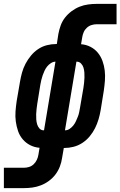

<svg xmlns="http://www.w3.org/2000/svg" viewBox="-74 -755 621 990"><path d="M-54 215V110H49Q62 110 75.5 106Q89 102 99.5 92Q110 82 116 69Q122 56 124 43L130 7Q104 5 81.5 -6.5Q59 -18 43 -37Q27 -56 19 -79.5Q11 -103 7.5 -128.5Q4 -154 6 -180.5Q8 -207 12 -234L29 -333Q33 -357 39.5 -380.5Q46 -404 57.5 -426Q69 -448 85.5 -468Q102 -488 123 -502Q144 -516 168 -522Q192 -528 216 -528H219L227 -580Q231 -602 239 -624Q247 -646 261.5 -664.5Q276 -683 295.5 -697.5Q315 -712 336.5 -720.5Q358 -729 380.5 -732Q403 -735 425 -735H527V-630H425Q412 -630 398.5 -626Q385 -622 374 -612Q363 -602 357.5 -589Q352 -576 350 -563L344 -527Q370 -525 392.5 -513.5Q415 -502 430.5 -483Q446 -464 454.5 -440.5Q463 -417 466 -391.5Q469 -366 467 -339.5Q465 -313 461 -286L445 -187Q441 -163 434 -139.5Q427 -116 416 -94Q405 -72 388.5 -52Q372 -32 350.5 -18Q329 -4 305 2Q281 8 258 8H255L246 60Q243 82 234.5 104Q226 126 212 144.5Q198 163 178.5 177.5Q159 192 137 200.5Q115 209 93 212Q71 215 49 215ZM261 -83Q274 -83 285 -90.5Q296 -98 304 -108Q312 -118 317.5 -130Q323 -142 327.5 -153.5Q332 -165 334.5 -177.5Q337 -190 339 -202L356 -301Q358 -314 359.5 -327.5Q361 -341 361.5 -354.5Q362 -368 361 -381Q360 -394 356.5 -406Q353 -418 344 -427.5Q335 -437 322 -437H320ZM153 -83 212 -437Q200 -437 188.5 -429.5Q177 -422 169 -412Q161 -402 155.5 -390Q150 -378 146 -366.5Q142 -355 139 -342.5Q136 -330 134 -318L118 -219Q116 -206 114.5 -192.5Q113 -179 112.5 -165.5Q112 -152 113 -139Q114 -126 117.5 -114Q121 -102 129.5 -92.5Q138 -83 152 -83Z"/></svg>

Font: Iosevka SS04 Extrabold
Style: Italic
Weight: 800
Italic angle: -9°
Monospace: yes
Designer: Belleve Invis
Foundry: Belleve Invis
Version: Version 19.0.0; ttfautohint (v1.8.4)